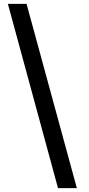

<svg xmlns="http://www.w3.org/2000/svg" viewBox="-20 -801 464 998"><path d="M379.5 177H281.5L21 -781H118Z"/></svg>

Font: Merriweather 28pt
Style: Bold
Weight: 700
Version: Version 2.100